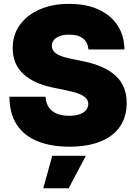

<svg xmlns="http://www.w3.org/2000/svg" viewBox="-20 -758 712 1005"><path d="M343.3 9.8Q246.6 9.8 176.3 -18.8Q106 -47.4 67.9 -105.2Q29.8 -163.1 29.3 -251.5H218.3Q220.2 -219.2 235.1 -197Q250 -174.8 277.1 -163.3Q304.2 -151.9 341.8 -151.9Q374 -151.9 396.2 -159.7Q418.5 -167.5 430.2 -181.6Q441.9 -195.8 441.9 -213.9Q441.9 -231 430.7 -243.7Q419.4 -256.3 394.8 -266.4Q370.1 -276.4 329.6 -284.7L256.3 -299.8Q157.2 -319.8 101.8 -371.1Q46.4 -422.4 46.4 -506.3Q46.4 -575.7 84 -627.7Q121.6 -679.7 188 -708.7Q254.4 -737.8 341.3 -737.8Q430.7 -737.8 495.1 -708.5Q559.6 -679.2 595 -625.5Q630.4 -571.8 631.3 -499H442.9Q440.4 -535.6 415 -556.2Q389.6 -576.7 342.8 -576.7Q313 -576.7 292.7 -569.1Q272.5 -561.5 262 -548.6Q251.5 -535.6 251.5 -518.6Q251.5 -501.5 262 -488.8Q272.5 -476.1 294.9 -466.6Q317.4 -457 353 -450.2L412.1 -438Q473.1 -425.8 516.8 -405.8Q560.5 -385.7 588.6 -358.4Q616.7 -331.1 629.9 -296.1Q643.1 -261.2 643.1 -219.2Q643.1 -146 607.4 -94.7Q571.8 -43.5 504.6 -16.8Q437.5 9.8 343.3 9.8ZM206.5 227.5 253.4 57.6H429.2L339.4 227.5Z"/></svg>

Font: Inter 20pt Black
Style: Regular
Weight: 900
Version: Version 4.001;git-66647c0bb